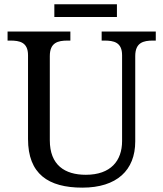

<svg xmlns="http://www.w3.org/2000/svg" viewBox="-20 -860 757 890"><path d="M361.8 9.8C441.4 9.8 502.9 -10.3 544.4 -47.4C585.4 -84 606.9 -137.7 606.9 -204.1V-600.1C606.9 -662.6 644.5 -671.9 689 -671.9H702.1V-713.9H451.2V-671.9H463.9C507.3 -671.9 545.9 -664.1 545.9 -604V-206.1C545.9 -115.2 493.7 -49.8 377.9 -49.8C280.3 -49.8 210.9 -94.7 210.9 -210V-600.1C210.9 -662.6 248.5 -671.9 293 -671.9H306.2V-713.9H15.1V-671.9H27.8C71.3 -671.9 109.9 -664.1 109.9 -604V-215.8C109.9 -53.7 203.6 9.8 361.8 9.8ZM231.9 -781.2H522V-840.3H231.9Z"/></svg>

Font: The Erased English
Style: Regular
Weight: 400
Designer: Monotype Design team + ligartures altered by 180 Amsterdam
Foundry: Monotype Imaging Inc.
Version: Version 1.030;Glyphs 3.1.2 (3151)